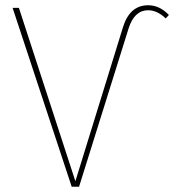

<svg xmlns="http://www.w3.org/2000/svg" viewBox="-20 -711 663 731"><path d="M253 0 28 -681H52L267 -21L449 -610Q475 -691 544 -691Q588 -691 623 -654L611 -641Q578 -672 544 -672Q492 -672 470 -604L281 0Z"/></svg>

Font: FiraGO Thin
Style: Regular
Weight: 100
Designer: bBox Type
Foundry: bBox Type GmbH
Version: Version 1.001;PS 001.001;hotconv 1.0.88;makeotf.lib2.5.64775